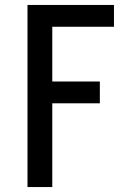

<svg xmlns="http://www.w3.org/2000/svg" viewBox="-20 -755 540 775"><path d="M91 0V-735H440V-647H191V-426H383V-338H191V0Z"/></svg>

Font: Iosevka Custom Semibold
Style: Regular
Weight: 600
Designer: Belleve Invis
Foundry: Belleve Invis
Version: Version 27.0.2; ttfautohint (v1.8.4)